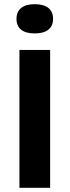

<svg xmlns="http://www.w3.org/2000/svg" viewBox="-20 -899 333 919"><path d="M73 0V-660H220V0ZM146 -739Q104 -739 81.5 -756.5Q59 -774 59 -808Q59 -843 81.5 -861Q104 -879 146 -879Q189 -879 211.5 -861Q234 -843 234 -808Q234 -775 211.5 -757Q189 -739 146 -739Z"/></svg>

Font: Bricolage Grotesque 96pt ExtraBold
Style: Bold
Weight: 700
Version: Version 1.001;gftools[0.9.33.dev8+g029e19f]